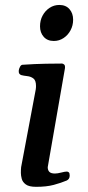

<svg xmlns="http://www.w3.org/2000/svg" viewBox="-20 -741 350 768"><path d="M124.5 6.3Q96.2 6.3 83.3 -3.2Q70.3 -12.7 66.9 -25.9Q63.5 -39.1 63.5 -49.3Q63.5 -63.5 64.5 -72.3L123 -383.3Q123.5 -387.2 123.8 -390.6Q124 -394 124 -397Q124 -419.4 113.5 -427.2Q103 -435.1 88.9 -436.5Q74.7 -438 64 -440.9Q59.1 -443.4 56.6 -447.3Q54.2 -451.2 55.2 -460.4Q56.2 -466.3 60.1 -473.9Q64 -481.4 69.8 -481.9Q121.6 -485.4 163.8 -486.1Q206.1 -486.8 228 -486.8Q231.9 -486.8 236.6 -482.9Q241.2 -479 239.7 -467.3L170.9 -72.3Q170.9 -60.1 177.5 -53.5Q184.1 -46.9 199.7 -46.9Q210 -46.9 224.9 -50.8Q239.7 -54.7 247.1 -54.7Q252 -54.7 255.4 -51.5Q258.8 -48.3 258.8 -38.6Q258.8 -24.9 247.1 -19Q224.1 -9.3 195.1 -1.5Q166 6.3 124.5 6.3ZM195.3 -577.1Q169.4 -577.1 154.8 -593.8Q140.1 -610.4 140.1 -635.7Q140.1 -659.7 150.4 -678.7Q160.6 -697.8 178.2 -709.5Q195.8 -721.2 217.3 -721.2Q243.2 -721.2 257.8 -704.6Q272.5 -688 272.5 -662.1Q272.5 -639.2 262.2 -619.9Q252 -600.6 234.4 -588.9Q216.8 -577.1 195.3 -577.1Z"/></svg>

Font: Gelasio Medium
Style: Italic
Weight: 500
Italic angle: -8.5°
Designer: Eben Sorkin
Foundry: Eben Sorkin
Version: Version 1.008